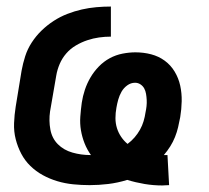

<svg xmlns="http://www.w3.org/2000/svg" viewBox="-20 -558 640 587"><path d="M476 9Q449 9 422 4.5Q395 0 369 -8Q340 1 311 4.5Q282 8 254 8Q229 8 204 5.5Q179 3 155.5 -4Q132 -11 111 -22.5Q90 -34 73 -50.5Q56 -67 45 -88Q34 -109 28 -132.5Q22 -156 23 -181.5Q24 -207 28 -232L46 -342Q50 -364 57 -386Q64 -408 77 -428Q90 -448 107 -464.5Q124 -481 144 -494Q164 -507 186 -515.5Q208 -524 230 -529Q252 -534 274.5 -536Q297 -538 319 -538V-446Q301 -446 283 -443.5Q265 -441 247 -435Q229 -429 212 -419Q195 -409 182.5 -394.5Q170 -380 162.5 -362.5Q155 -345 152 -327L133 -217Q129 -189 134 -162Q139 -135 157 -117Q175 -99 201.5 -91.5Q228 -84 255 -84Q255 -84 255 -84Q255 -84 255 -84H256Q256 -84 256.5 -84Q257 -84 258 -84Q246 -101 238.5 -120Q231 -139 227.5 -159.5Q224 -180 225.5 -201Q227 -222 230 -244Q233 -264 239.5 -283.5Q246 -303 256.5 -321Q267 -339 282 -354.5Q297 -370 315.5 -380Q334 -390 354.5 -394Q375 -398 394 -398Q419 -398 442 -392Q465 -386 483.5 -372.5Q502 -359 514 -339Q526 -319 531 -296Q536 -273 535.5 -248.5Q535 -224 531 -200Q528 -184 524.5 -169Q521 -154 515 -139Q509 -124 500.5 -110.5Q492 -97 481 -84Q484 -84 486.5 -84Q489 -84 492 -84L497 8Q491 8 486 8.5Q481 9 476 9ZM370 -118Q382 -127 391.5 -138Q401 -149 408 -161.5Q415 -174 419 -187.5Q423 -201 425 -215Q427 -224 428 -233.5Q429 -243 428.5 -252.5Q428 -262 426.5 -271Q425 -280 421 -287.5Q417 -295 409.5 -300Q402 -305 393 -305Q380 -305 369 -297Q358 -289 351.5 -277.5Q345 -266 341.5 -253.5Q338 -241 336 -229Q333 -213 333 -197Q333 -181 337.5 -166.5Q342 -152 350.5 -139.5Q359 -127 370 -118Z"/></svg>

Font: Iosevka Slab SmBdExObl
Style: Regular
Weight: 600
Width: 7
Italic angle: -9°
Monospace: yes
Designer: Belleve Invis
Foundry: Belleve Invis
Version: Version 11.1.0; ttfautohint (v1.8.3)